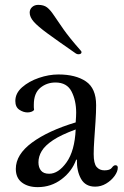

<svg xmlns="http://www.w3.org/2000/svg" viewBox="-20 -756 511 789"><path d="M375 -324Q375 -294 372.5 -256.5Q370 -219 367.5 -183.5Q365 -148 365 -123Q365 -84 377 -70Q389 -56 409 -56Q432 -56 439.5 -66.5Q447 -77 454 -77Q464 -77 464 -67Q464 -51 450.5 -32.5Q437 -14 416 -1.5Q395 11 371 11Q331 11 313 -21Q295 -53 296 -100H293Q276 -52 233 -19.5Q190 13 135 13Q95 13 70 -6Q45 -25 45 -62Q45 -121 111.5 -170Q178 -219 291 -253Q292 -266 292.5 -276.5Q293 -287 293 -293Q293 -343 274 -380Q255 -417 208 -417Q172 -417 145.5 -395Q119 -373 119 -326Q119 -321 119 -315.5Q119 -310 120 -304Q116 -299 108.5 -296.5Q101 -294 93 -294Q76 -294 59.5 -305Q43 -316 43 -341Q43 -373 71 -397.5Q99 -422 140 -436Q181 -450 220 -450Q291 -450 333 -421.5Q375 -393 375 -324ZM182 -42Q220 -42 253.5 -89Q287 -136 291 -224Q231 -202 198 -180Q165 -158 151.5 -135.5Q138 -113 138 -89Q138 -68 148.5 -55Q159 -42 182 -42ZM292 -536Q217 -588 176 -618Q135 -648 118.5 -667Q102 -686 102 -704Q102 -718 112 -727Q122 -736 137 -736Q160 -736 173.5 -725.5Q187 -715 201.5 -693Q216 -671 241 -635.5Q266 -600 311 -549Q315 -545 315 -542Q315 -533 302 -533Q297 -533 292 -536Z"/></svg>

Font: Sedan
Style: Regular
Weight: 400
Designer: Sebastian Salazar
Foundry: Sebastian Salazar
Version: Version 1.100; ttfautohint (v1.8.4.7-5d5b)